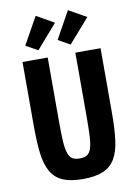

<svg xmlns="http://www.w3.org/2000/svg" viewBox="-100 -991 751 1065"><g transform="rotate(-10 275.0 -458.5)"><path d="M61.4 -687.8V-331.4Q61.4 -238.2 69.2 -173.2Q77 -108.2 100.8 -67.5Q124.6 -26.8 167.5 -8.4Q210.4 10 280.4 10Q350 10 393.5 -8.4Q437 -26.8 460.8 -66.8Q484.6 -106.8 492.8 -170.5Q501 -234.2 501 -325.6V-687.8H359V-325.6Q359 -257.8 356.6 -215.1Q354.2 -172.4 345.9 -148.1Q337.6 -123.8 322.3 -114.7Q307 -105.6 282 -105.6Q256 -105.6 240.6 -114.8Q225.2 -124 216.8 -149.1Q208.4 -174.2 205.9 -218.2Q203.4 -262.2 203.4 -331V-687.8ZM159.6 -736.4 276.8 -871 177.8 -927.2 92.2 -774.2ZM341 -736.4 459 -871 359.2 -927.2 274.4 -774.2Z"/></g></svg>

Font: Secuela Light
Style: Regular
Weight: 300
Designer: Fernando Haro
Foundry: deFharo
Version: Version 1.708